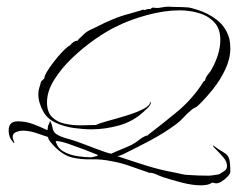

<svg xmlns="http://www.w3.org/2000/svg" viewBox="-20 -468 711 576"><path d="M583 88Q558 88 526.5 80Q495 72 471 64Q459 60 448.5 55Q438 50 424 50V49Q397 40 371 30.5Q345 21 317 16Q284 9 254 10Q224 11 196.5 4.5Q169 -2 142 -30Q137 -35 131 -42.5Q125 -50 124 -57Q107 -63 87 -69.5Q67 -76 48 -76Q39 -76 28.5 -72Q18 -68 18 -57Q18 -53 20 -48.5Q22 -44 23 -39H21Q20 -39 20 -41Q6 -55 6 -77Q6 -104 33 -104Q57 -104 78.5 -96Q100 -88 121 -78H122L123 -79V-81Q123 -89 126 -94.5Q129 -100 130 -105H131V-104Q136 -95 137.5 -85Q139 -75 146 -68Q157 -59 179 -53Q201 -47 214 -42Q220 -40 234.5 -34.5Q249 -29 266 -22.5Q283 -16 296.5 -11.5Q310 -7 314 -7Q329 -14 344 -20Q359 -26 374 -33Q384 -38 399 -49.5Q414 -61 424 -62L425 -64Q468 -97 510.5 -132Q553 -167 584 -213Q586 -216 588.5 -220.5Q591 -225 595 -226Q597 -237 605 -246Q613 -255 617 -264Q627 -282 634 -304.5Q641 -327 641 -348Q641 -382 622.5 -401.5Q604 -421 576 -429Q548 -437 519 -437Q473 -437 420 -422.5Q367 -408 326 -387Q299 -374 264 -349.5Q229 -325 196.5 -294Q164 -263 142.5 -228.5Q121 -194 121 -161Q121 -132 136 -117Q151 -102 174 -97Q197 -92 221 -92Q232 -92 244 -92.5Q256 -93 268 -93Q277 -98 303 -105Q329 -112 358.5 -121Q388 -130 409 -140.5Q430 -151 430 -161H433Q431 -151 423.5 -144.5Q416 -138 409 -131Q378 -103 336.5 -91.5Q295 -80 254 -80Q231 -80 201.5 -84Q172 -88 146.5 -100Q121 -112 109 -135Q103 -146 99 -159Q95 -172 95 -185Q95 -196 98 -205Q101 -214 103 -223L113 -233Q113 -240 121.5 -254Q130 -268 142.5 -284Q155 -300 167 -312.5Q179 -325 185 -329Q186 -330 187.5 -330.5Q189 -331 190 -332Q194 -337 200 -341.5Q206 -346 213 -346Q214 -349 218 -352.5Q222 -356 223 -357Q234 -368 239 -371.5Q244 -375 250 -378Q256 -381 269 -387Q294 -400 318 -410Q342 -420 369 -427Q372 -428 381 -430.5Q390 -433 398.5 -435.5Q407 -438 408 -439L414 -438L424 -441H432Q435 -446 441 -445Q447 -444 451 -444Q457 -444 466.5 -446Q476 -448 486 -448Q500 -447 513 -447Q526 -447 539 -446Q547 -446 555.5 -443.5Q564 -441 571 -439Q604 -429 631 -408Q658 -387 668 -352Q671 -339 671 -323Q671 -292 656 -260Q641 -228 618.5 -200Q596 -172 574 -151Q570 -147 564 -144.5Q558 -142 553 -137Q541 -127 531 -116Q521 -105 508 -95Q471 -68 430.5 -46.5Q390 -25 349 -5Q344 -3 340.5 -1.5Q337 0 331 0Q375 15 418 28.5Q461 42 506 50Q516 52 526.5 54.5Q537 57 547 57Q561 58 575.5 58.5Q590 59 604 59Q612 59 621 57.5Q630 56 637 55Q645 50 653 45Q661 40 661 30Q661 17 650.5 4.5Q640 -8 629.5 -18Q619 -28 619 -31V-32Q640 -17 651.5 -10.5Q663 -4 667 7Q671 18 671 47Q671 53 663 61.5Q655 70 645.5 76Q636 82 629 82Q626 82 623 81Q620 80 616 80Q609 85 600 86.5Q591 88 583 88ZM254 4Q257 3 265 1.5Q273 0 274 -3Q260 -9 235 -18.5Q210 -28 185.5 -36.5Q161 -45 147 -45Q152 -24 170.5 -13.5Q189 -3 212.5 0.5Q236 4 254 4Z"/></svg>

Font: Qwitcher Grypen
Style: Regular
Weight: 400
Designer: Robert E. Leuschke
Foundry: Robert E. Leuschke
Version: Version 1.100; ttfautohint (v1.8.3)